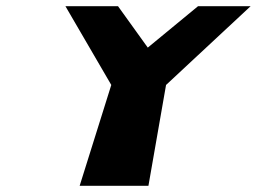

<svg xmlns="http://www.w3.org/2000/svg" viewBox="-20 -597 825 617"><path d="M190.3 -577 337.6 -324 236 0H457L513.6 -324L785.3 -577H616.3L454.9 -444L359.3 -577Z"/></svg>

Font: Hussar Milosc
Style: Obl
Weight: 700
Foundry: Cannot Into Space Fonts
Version: Version 1.02